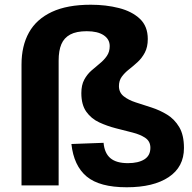

<svg xmlns="http://www.w3.org/2000/svg" viewBox="-20 -784 811 812"><path d="M516 8Q401 8 346.5 -37.5Q292 -83 282 -175L418 -180Q422 -136 447 -115Q472 -94 521 -94Q565 -94 590.5 -110Q616 -126 616 -159Q616 -186 595 -200.5Q574 -215 540.5 -223.5Q507 -232 470 -241.5Q433 -251 399.5 -266.5Q366 -282 345 -311.5Q324 -341 324 -390Q324 -424 336 -446.5Q348 -469 366 -485Q384 -501 402 -515.5Q420 -530 432 -547.5Q444 -565 444 -589Q444 -618 418.5 -635Q393 -652 347 -652Q303 -652 277 -638Q251 -624 239.5 -597Q228 -570 228 -528V0H71V-511Q71 -590 102.5 -646.5Q134 -703 199 -733.5Q264 -764 364 -764Q428 -764 483 -750Q538 -736 571.5 -704.5Q605 -673 605 -619Q605 -585 592.5 -561.5Q580 -538 562 -521.5Q544 -505 525.5 -490.5Q507 -476 495 -459.5Q483 -443 483 -420Q483 -393 503 -377Q523 -361 554 -351Q585 -341 620.5 -329.5Q656 -318 687 -299Q718 -280 738 -246.5Q758 -213 758 -158Q758 -78 693.5 -35Q629 8 516 8Z"/></svg>

Font: Pathway Extreme
Style: Bold
Weight: 700
Designer: Eduardo Rodriguez Tunni
Foundry: Eduardo Rodriguez Tunni
Version: Version 1.001;gftools[0.9.26]